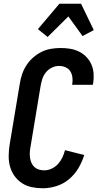

<svg xmlns="http://www.w3.org/2000/svg" viewBox="-20 -1000 540 1028"><path d="M209 8Q179 8 150 2Q121 -4 97.5 -19.5Q74 -35 57.5 -58Q41 -81 33.5 -109Q26 -137 26.5 -167Q27 -197 32 -228L86 -552Q90 -578 98.5 -603Q107 -628 121.5 -650.5Q136 -673 157 -691.5Q178 -710 202 -722Q226 -734 252.5 -738.5Q279 -743 304 -743Q330 -743 355 -739Q380 -735 402.5 -724Q425 -713 442 -695.5Q459 -678 469 -655.5Q479 -633 481 -607.5Q483 -582 479 -555L477 -546H366L367 -551Q370 -569 367.5 -587Q365 -605 356 -619Q347 -633 330.5 -640Q314 -647 296 -647Q276 -647 257 -637.5Q238 -628 225 -611.5Q212 -595 206 -575.5Q200 -556 197 -537L143 -212Q140 -197 139.5 -182.5Q139 -168 141 -154Q143 -140 149 -127Q155 -114 165 -105Q175 -96 188.5 -92Q202 -88 217 -88Q237 -88 256.5 -97Q276 -106 290.5 -122Q305 -138 314 -157Q323 -176 328 -196L431 -170Q420 -134 400 -100Q380 -66 349.5 -40.5Q319 -15 282 -3.5Q245 8 209 8ZM235 -802 183 -844 298 -980H414L482 -839L422 -807L346 -912Z"/></svg>

Font: Iosevka
Style: Bold Italic
Weight: 700
Italic angle: -9°
Monospace: yes
Designer: Belleve Invis
Foundry: Belleve Invis
Version: Version 32.5.0; ttfautohint (v1.8.4)